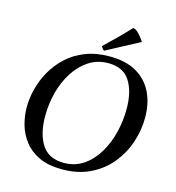

<svg xmlns="http://www.w3.org/2000/svg" viewBox="-131 -1022 1050 1146"><g transform="rotate(15 394.0 -448.5)"><path d="M757 -412Q757 -334 731.5 -258Q706 -182 655.5 -120.5Q605 -59 530 -22.5Q455 14 357 14Q272 14 214.5 -13Q157 -40 122.5 -85Q88 -130 73 -183.5Q58 -237 58 -290Q58 -345 73 -404Q88 -463 119 -517.5Q150 -572 197.5 -616Q245 -660 310.5 -685.5Q376 -711 459 -711Q560 -711 626 -672.5Q692 -634 724.5 -566.5Q757 -499 757 -412ZM637 -433Q637 -541 595.5 -605.5Q554 -670 462 -670Q395 -670 342.5 -636Q290 -602 253 -544.5Q216 -487 197 -415.5Q178 -344 178 -268Q178 -159 220.5 -92.5Q263 -26 357 -26Q426 -26 478.5 -62Q531 -98 566.5 -157.5Q602 -217 619.5 -289Q637 -361 637 -433ZM620 -846V-843Q575 -820 522.5 -791.5Q470 -763 417 -735Q410 -739 406 -744.5Q402 -750 397 -758Q477 -833 550 -911Q566 -910 585.5 -890Q605 -870 620 -846Z"/></g></svg>

Font: Tiro Gurmukhi
Style: Italic
Weight: 400
Italic angle: -11°
Designer: Gurmukhi: John Hudson & Fiona Ross, assisted by Paul Hanslow. Latin: John Hudson with Paul Hanslow, assisted by Kaja Soj
Foundry: Tiro Typeworks Ltd.
Version: Version 1.52